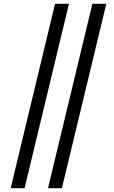

<svg xmlns="http://www.w3.org/2000/svg" viewBox="-20 -803 600 1008"><path d="M36 185 269 -783H342L109 185ZM232 185 465 -783H538L305 185Z"/></svg>

Font: Ubuntu Sans Mono
Style: Italic
Weight: 400
Italic angle: -13.5°
Monospace: yes
Designer: Dalton Maag Ltd
Foundry: Dalton Maag Ltd
Version: Version 1.006